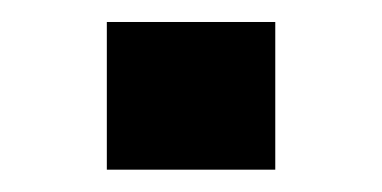

<svg xmlns="http://www.w3.org/2000/svg" viewBox="-20 -152 342 172"><path d="M226.6 0H75.7V-132.3H226.6Z"/></svg>

Font: Ufes Sans ExtraBold
Style: Regular
Weight: 800
Designer: Ricardo Esteves & Filipe Motta
Foundry: ProDesignUfes - Ricardo Esteves, Filipe Motta (This is a derivative work, based on Roboto family, by Christian Robertson
Version: Version 2.0